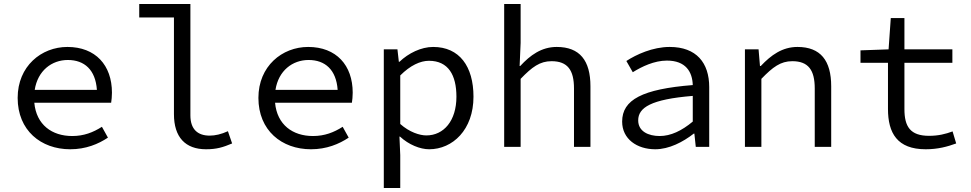

<svg xmlns="http://www.w3.org/2000/svg" viewBox="-20 -732 4840 957"><path d="M330 12C408 12 470 -14 518 -46L488 -100C444 -72 398 -54 340 -54C239 -54 161 -110 151 -220H534C536 -233 538 -251 538 -270C538 -407 456 -498 316 -498C186 -498 68 -402 68 -244C68 -82 184 12 330 12ZM318 -433C401 -433 456 -384 463 -284H153C168 -380 238 -433 318 -433Z M1007 12C1060 12 1092 2 1137 -17L1116 -78C1083 -63 1053 -56 1025 -56C967 -56 929 -86 929 -157V-712H674V-645H847V-163C847 -48 904 12 1007 12Z M1530 12C1608 12 1670 -14 1718 -46L1688 -100C1644 -72 1598 -54 1540 -54C1439 -54 1361 -110 1351 -220H1734C1736 -233 1738 -251 1738 -270C1738 -407 1656 -498 1516 -498C1386 -498 1268 -402 1268 -244C1268 -82 1384 12 1530 12ZM1518 -433C1601 -433 1656 -384 1663 -284H1353C1368 -380 1438 -433 1518 -433Z M1893 205H1975V41L1971 -51H1974C2017 -11 2074 12 2119 12C2236 12 2340 -85 2340 -250C2340 -401 2270 -498 2139 -498C2079 -498 2016 -467 1971 -424H1968L1961 -486H1893ZM2105 -57C2072 -57 2021 -73 1975 -114V-356C2025 -406 2075 -429 2118 -429C2215 -429 2255 -357 2255 -250C2255 -130 2192 -57 2105 -57Z M2493 0H2575V-339C2632 -398 2671 -427 2729 -427C2809 -427 2841 -383 2841 -291V0H2923V-302C2923 -430 2870 -498 2755 -498C2679 -498 2623 -457 2573 -403H2570L2575 -518V-712H2493Z M3246 12C3315 12 3384 -24 3438 -66H3441L3448 0H3515V-298C3515 -419 3451 -498 3318 -498C3233 -498 3151 -460 3102 -428L3134 -372C3179 -400 3241 -430 3304 -430C3398 -430 3431 -374 3433 -308C3182 -288 3081 -235 3081 -126C3081 -39 3155 12 3246 12ZM3268 -54C3212 -54 3161 -77 3161 -132C3161 -196 3225 -237 3433 -254V-126C3378 -80 3323 -54 3268 -54Z M3693 0H3775V-339C3832 -398 3871 -427 3929 -427C4009 -427 4041 -383 4041 -291V0H4123V-302C4123 -430 4070 -498 3955 -498C3879 -498 3823 -457 3772 -403H3768L3761 -486H3693Z M4594 12C4655 12 4702 -1 4746 -17L4728 -77C4693 -64 4657 -55 4611 -55C4517 -55 4488 -101 4488 -188V-419H4727V-486H4488V-642H4420L4409 -486L4269 -481V-419H4406V-189C4406 -69 4452 12 4594 12Z"/></svg>

Font: Hasklig
Style: Regular
Weight: 400
Monospace: yes
Designer: Paul D. Hunt, Teo Tuominen
Foundry: Adobe Systems Incorporated
Version: Version 2.030;PS 1.0;hotconv 16.6.51;makeotf.lib2.5.65220